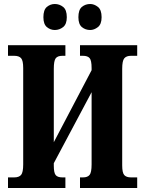

<svg xmlns="http://www.w3.org/2000/svg" viewBox="-20 -940 722 960"><path d="M431 -790Q451 -790 469.5 -804.5Q488 -819 488 -854Q488 -891 469.5 -905.5Q451 -920 431 -920Q407 -920 389.5 -905.5Q372 -891 372 -854Q372 -819 389.5 -804.5Q407 -790 431 -790ZM254 -790Q277 -790 295.5 -804.5Q314 -819 314 -854Q314 -891 295.5 -905.5Q277 -920 254 -920Q232 -920 214.5 -905.5Q197 -891 197 -854Q197 -819 214.5 -804.5Q232 -790 254 -790ZM20 0H307V-53H292Q268 -53 258.5 -64.5Q249 -76 249 -111V-124L438 -479V-118Q438 -78 428 -65.5Q418 -53 395 -53H380V0H666V-53H635Q612 -53 601.5 -64.5Q591 -76 591 -113V-596Q591 -636 601.5 -648.5Q612 -661 635 -661H666V-714H380V-661H395Q418 -661 428 -649.5Q438 -638 438 -600V-589L249 -229V-596Q249 -636 258.5 -648.5Q268 -661 292 -661H307V-714H20V-661H51Q75 -661 85.5 -649Q96 -637 96 -600V-118Q96 -78 85.5 -65.5Q75 -53 51 -53H20Z"/></svg>

Font: Noto Serif ExtraCondensed Extra
Style: Regular
Weight: 800
Width: 3
Designer: Monotype Design Team
Foundry: Monotype Imaging Inc.
Version: Version 1.002